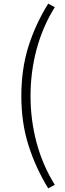

<svg xmlns="http://www.w3.org/2000/svg" viewBox="-20 -830 355 1044"><path d="M242 194Q174 83 135 -39.5Q96 -162 96 -308Q96 -455 134.5 -577Q173 -699 242 -810L278 -791Q212 -685 179 -562Q146 -439 146 -308Q146 -177 179 -54Q212 69 278 175Z"/></svg>

Font: Kinto Sans Light
Style: Regular
Weight: 300
Designer: Authors: Ryoko NISHIZUKA  (kana & ideographs); Paul D. Hunt (Latin, Greek & Cyrillic); Wenlong ZHANG  (bopomofo); Sandol
Foundry: Adobe Systems Incorporated, ookami Inc.
Version: Version 0.001